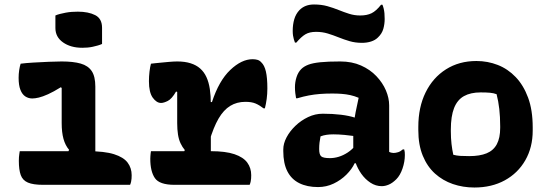

<svg xmlns="http://www.w3.org/2000/svg" viewBox="-20 -824 2440 856"><path d="M280 -139 288 -156Q271 -176 263 -205Q255 -234 255 -275Q255 -292 255 -307.5Q255 -323 255 -339Q255 -355 255 -370.5Q255 -386 255 -401.5Q255 -417 255 -432L251 -435Q219 -415 194.5 -404Q170 -393 153 -389Q136 -385 124 -385Q107 -385 93 -394Q79 -403 71 -423.5Q63 -444 63 -477Q63 -494 65.5 -511Q68 -528 72 -540Q94 -543 128 -545Q162 -547 197 -548.5Q232 -550 255 -550Q307 -550 340 -540.5Q373 -531 389 -507Q405 -483 405 -438Q405 -406 405 -374Q405 -342 405 -310Q405 -278 405 -245.5Q405 -213 405 -181Q405 -149 405 -117ZM68 -150H370Q446 -150 488.5 -136.5Q531 -123 549 -99Q567 -75 567 -43Q567 -35 566.5 -28Q566 -21 564.5 -14Q563 -7 560 0H172Q128 0 104.5 -10Q81 -20 72.5 -43.5Q64 -67 64 -107Q64 -116 64.5 -123Q65 -130 66 -136.5Q67 -143 68 -150ZM227 -755Q236 -759 248 -762Q260 -765 273 -767.5Q286 -770 300 -771Q314 -772 327 -772Q374 -772 404.5 -756.5Q435 -741 435 -700V-628Q426 -624 415.5 -621Q405 -618 393.5 -615.5Q382 -613 370.5 -612Q359 -611 347 -611Q295 -611 261 -635Q227 -659 227 -699Z M796 -139 804 -155Q793 -168 785 -185Q777 -202 773.5 -224.5Q770 -247 770 -275Q770 -298 770 -321Q770 -344 770 -367.5Q770 -391 770 -414L765 -416Q746 -383 728 -374Q710 -365 698 -365Q678 -365 661 -388.5Q644 -412 644 -462Q644 -483 646.5 -504.5Q649 -526 653 -540Q660 -541 670 -542Q680 -543 690 -544Q700 -545 711 -546Q722 -547 732.5 -548Q743 -549 753 -549.5Q763 -550 770 -550Q804 -550 829.5 -542Q855 -534 872.5 -518.5Q890 -503 900.5 -480Q911 -457 915.5 -427Q920 -397 920 -360Q920 -330 920 -299.5Q920 -269 920 -238.5Q920 -208 920 -177.5Q920 -147 920 -117ZM913 -369H925Q956 -464 1006.5 -512Q1057 -560 1106 -560Q1119 -560 1128.5 -557Q1138 -554 1145 -546Q1159 -533 1165.5 -505Q1172 -477 1172 -430Q1172 -405 1169 -383Q1166 -361 1161 -341H1155Q1137 -355 1119.5 -362.5Q1102 -370 1074 -370Q1036 -370 1006.5 -352Q977 -334 954.5 -295.5Q932 -257 913 -193ZM653 -150H919Q986 -150 1025.5 -136.5Q1065 -123 1082.5 -99Q1100 -75 1100 -43Q1100 -35 1099.5 -28Q1099 -21 1097.5 -14Q1096 -7 1093 0H758Q691 0 670.5 -30Q650 -60 650 -116Q650 -122 650.5 -127.5Q651 -133 651.5 -139Q652 -145 653 -150Z M1715 -354Q1715 -334 1715 -313.5Q1715 -293 1715 -273Q1715 -253 1715 -233Q1715 -213 1715 -193Q1715 -181 1715 -169.5Q1715 -158 1715 -147Q1718 -145 1724 -143.5Q1730 -142 1734 -142Q1744 -142 1755 -145.5Q1766 -149 1776 -158H1782Q1784 -151 1784.5 -146Q1785 -141 1785 -133Q1785 -103 1774.5 -72.5Q1764 -42 1747 -25Q1730 -8 1713.5 -1Q1697 6 1682 6Q1655 6 1631.5 -9.5Q1608 -25 1591 -49Q1574 -73 1564.5 -101Q1555 -129 1555 -153Q1555 -173 1555 -192Q1555 -211 1555 -230Q1555 -249 1557.5 -272Q1560 -295 1565.5 -324Q1571 -353 1579 -388Q1560 -396 1541.5 -400Q1523 -404 1503.5 -405.5Q1484 -407 1461 -407Q1431 -407 1406 -405Q1381 -403 1357 -398.5Q1333 -394 1306 -386H1300Q1298 -396 1296.5 -409Q1295 -422 1295 -435Q1295 -458 1302 -480Q1309 -502 1323 -516Q1335 -528 1354.5 -535.5Q1374 -543 1408 -546.5Q1442 -550 1497 -550Q1549 -550 1589.5 -532Q1630 -514 1658 -484.5Q1686 -455 1700.5 -421Q1715 -387 1715 -354ZM1403 -159Q1403 -135 1412 -127Q1421 -119 1451 -119Q1470 -119 1490 -125Q1510 -131 1530 -144Q1550 -157 1567 -178L1576 -96H1561Q1549 -70 1524.5 -45.5Q1500 -21 1467.5 -5.5Q1435 10 1398 10Q1349 10 1314 -7.5Q1279 -25 1261 -60.5Q1243 -96 1243 -150V-158Q1243 -184 1257.5 -211.5Q1272 -239 1297 -263Q1322 -287 1353.5 -302Q1385 -317 1419 -317Q1463 -317 1500 -312.5Q1537 -308 1564 -299Q1591 -290 1603 -278Q1609 -272 1614.5 -262.5Q1620 -253 1623.5 -239Q1627 -225 1627 -205Q1600 -212 1571.5 -216Q1543 -220 1516 -222.5Q1489 -225 1466 -225Q1450 -225 1436 -223Q1422 -221 1409 -216Q1406 -201 1404.5 -188Q1403 -175 1403 -161ZM1586 -755Q1616 -755 1636.5 -765Q1657 -775 1679 -803H1685Q1688 -796 1690.5 -786Q1693 -776 1694 -764.5Q1695 -753 1695 -739Q1695 -717 1689 -695.5Q1683 -674 1665 -657Q1653 -645 1634.5 -639Q1616 -633 1594 -633Q1564 -633 1538.5 -640.5Q1513 -648 1489.5 -657.5Q1466 -667 1441.5 -674.5Q1417 -682 1389 -682Q1360 -682 1341.5 -671Q1323 -660 1301 -634H1295Q1292 -642 1290 -649Q1288 -656 1286.5 -665Q1285 -674 1285 -686Q1285 -715 1292 -738.5Q1299 -762 1315 -779Q1328 -792 1344 -798Q1360 -804 1380 -804Q1413 -804 1439.5 -796.5Q1466 -789 1489.5 -779.5Q1513 -770 1536.5 -762.5Q1560 -755 1586 -755Z M2104 -552Q2154 -552 2199 -534.5Q2244 -517 2279 -480.5Q2314 -444 2334.5 -388.5Q2355 -333 2355 -256V-242Q2355 -167 2322 -109.5Q2289 -52 2230.5 -20Q2172 12 2095 12Q2044 12 1999 -3.5Q1954 -19 1919.5 -50Q1885 -81 1865 -129.5Q1845 -178 1845 -244V-258Q1845 -346 1877.5 -412Q1910 -478 1968.5 -515Q2027 -552 2104 -552ZM2123 -412Q2078 -412 2048.5 -395.5Q2019 -379 2004.5 -342.5Q1990 -306 1990 -246V-239Q1990 -208 1993 -182Q1996 -156 2001 -134Q2016 -130 2032 -129Q2048 -128 2072 -128Q2119 -128 2149.5 -140.5Q2180 -153 2195 -181Q2210 -209 2210 -254V-261Q2210 -303 2206 -338Q2202 -373 2194 -404Q2181 -409 2164.5 -410.5Q2148 -412 2123 -412Z"/></svg>

Font: Recursive Monospace Casual ExtraBold
Style: Regular
Weight: 800
Version: Version 1.047